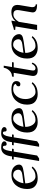

<svg xmlns="http://www.w3.org/2000/svg" viewBox="1310 -1980 705 3366"><g transform="rotate(-90 1663.0 -297.5)"><path d="M460 -316Q460 -285 434.5 -265.5Q409 -246 324 -234L131 -208Q131 -133 165.5 -80.5Q200 -28 253 -28Q341 -28 404 -94L426 -82Q389 -35 339 -12.5Q289 10 212 10Q139 10 85.5 -33Q32 -76 32 -175Q32 -294 98 -372Q164 -450 279 -450Q372 -450 416 -408.5Q460 -367 460 -316ZM133 -239 282 -259Q370 -270 370 -330Q370 -364 346.5 -392Q323 -420 270 -420Q229 -420 187.5 -369Q146 -318 133 -239Z M868 -576Q868 -557 853.5 -545.5Q839 -534 820 -534Q803 -534 796 -544.5Q789 -555 790 -567Q791 -579 785 -589.5Q779 -600 763 -600Q744 -600 727 -571.5Q710 -543 701 -488L693 -440H739L734 -410H688L619 0L568 35H523L598 -410H548L553 -440H603L608 -474Q635 -630 758 -630Q813 -630 840.5 -614Q868 -598 868 -576Z M1118 -576Q1118 -557 1103.5 -545.5Q1089 -534 1070 -534Q1053 -534 1046 -544.5Q1039 -555 1040 -567Q1041 -579 1035 -589.5Q1029 -600 1013 -600Q994 -600 977 -571.5Q960 -543 951 -488L943 -440H989L984 -410H938L869 0L818 35H773L848 -410H798L803 -440H853L858 -474Q885 -630 1008 -630Q1063 -630 1090.5 -614Q1118 -598 1118 -576Z M1450 -316Q1450 -285 1424.5 -265.5Q1399 -246 1314 -234L1121 -208Q1121 -133 1155.5 -80.5Q1190 -28 1243 -28Q1331 -28 1394 -94L1416 -82Q1379 -35 1329 -12.5Q1279 10 1202 10Q1129 10 1075.5 -33Q1022 -76 1022 -175Q1022 -294 1088 -372Q1154 -450 1269 -450Q1362 -450 1406 -408.5Q1450 -367 1450 -316ZM1123 -239 1272 -259Q1360 -270 1360 -330Q1360 -364 1336.5 -392Q1313 -420 1260 -420Q1219 -420 1177.5 -369Q1136 -318 1123 -239Z M1832 -323Q1832 -346 1846 -358Q1860 -370 1874 -370Q1870 -420 1780 -420Q1710 -420 1659.5 -358.5Q1609 -297 1609 -202Q1609 -130 1644.5 -79Q1680 -28 1732 -28Q1820 -28 1883 -94L1905 -82Q1868 -35 1818 -12.5Q1768 10 1691 10Q1618 10 1564.5 -33Q1511 -76 1511 -175Q1511 -294 1583 -372Q1655 -450 1775 -450Q1924 -450 1924 -362Q1924 -332 1909.5 -313Q1895 -294 1871 -294Q1832 -294 1832 -323Z M2194 -585 2170 -440H2256L2251 -410H2165L2111 -92Q2109 -76 2109 -69Q2109 -28 2153 -28Q2171 -28 2192.5 -45.5Q2214 -63 2226 -94L2248 -82Q2211 10 2112 10Q2014 10 2014 -72Q2014 -85 2017 -100L2069 -410H1999L2004 -440Q2062 -440 2105.5 -483.5Q2149 -527 2158 -585Z M2747 -316Q2747 -285 2721.5 -265.5Q2696 -246 2611 -234L2418 -208Q2418 -133 2452.5 -80.5Q2487 -28 2540 -28Q2628 -28 2691 -94L2713 -82Q2676 -35 2626 -12.5Q2576 10 2499 10Q2426 10 2372.5 -33Q2319 -76 2319 -175Q2319 -294 2385 -372Q2451 -450 2566 -450Q2659 -450 2703 -408.5Q2747 -367 2747 -316ZM2420 -239 2569 -259Q2657 -270 2657 -330Q2657 -364 2633.5 -392Q2610 -420 2557 -420Q2516 -420 2474.5 -369Q2433 -318 2420 -239Z M2972 -377Q3032 -451 3131 -451Q3259 -451 3259 -345Q3259 -328 3256 -308L3222 -106Q3220 -90 3220 -84Q3220 -55 3233.5 -39Q3247 -23 3271 -23L3267 0Q3197 0 3162.5 -18Q3128 -36 3128 -76Q3128 -82 3130 -96L3167 -315Q3169 -325 3169 -344Q3169 -416 3092 -416Q3021 -416 2963 -321L2909 0H2819L2882 -379Q2873 -380 2859 -381Q2845 -382 2836 -383Q2827 -384 2820 -384L2824 -407Q2843 -407 2902 -428.5Q2961 -450 2984 -450Z"/></g></svg>

Font: Judson
Style: Italic
Weight: 400
Italic angle: -9.5°
Version: Version 20110429